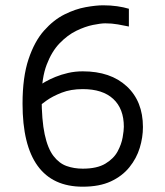

<svg xmlns="http://www.w3.org/2000/svg" viewBox="-20 -696 623 724"><path d="M292 8Q179 8 122 -70.5Q65 -149 65 -305Q65 -405 87.5 -472.5Q110 -540 146 -580.5Q182 -621 223 -641.5Q264 -662 303 -669Q342 -676 369 -676Q397 -676 421.5 -672.5Q446 -669 466 -663V-596Q447 -600 424.5 -604Q402 -608 377 -608Q360 -608 330.5 -602Q301 -596 268 -580Q235 -564 205 -533Q175 -502 156 -452Q137 -402 137 -329Q137 -243 148.5 -189.5Q160 -136 181.5 -108Q203 -80 231 -70Q259 -60 292 -60Q346 -60 377.5 -79Q409 -98 423.5 -125Q438 -152 442.5 -178Q447 -204 447 -218Q447 -286 407 -323Q367 -360 292 -360Q247 -360 212.5 -346.5Q178 -333 155 -316.5Q132 -300 124 -292L125 -372Q134 -378 150.5 -387.5Q167 -397 189 -406Q211 -415 237 -421Q263 -427 292 -427Q397 -427 458 -370.5Q519 -314 519 -217Q519 -178 507 -138.5Q495 -99 468 -65.5Q441 -32 398 -12Q355 8 292 8Z"/></svg>

Font: Maven Pro VF Beta
Style: Regular
Weight: 400
Designer: Joe Prince
Foundry: Joe Prince
Version: Version 2.002